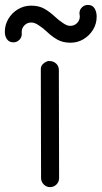

<svg xmlns="http://www.w3.org/2000/svg" viewBox="-107 -748 413 779"><path d="M216.8 -681.6Q216.8 -685.1 216.1 -687.7Q215.3 -690.4 215.3 -693.8Q215.3 -708 225.3 -718Q235.4 -728 249.5 -728Q268.1 -728 276.6 -714.1Q285.2 -700.2 285.2 -680.2Q285.2 -651.4 270.5 -627.4Q255.9 -603.5 231.9 -589.1Q208 -574.7 179.2 -574.7Q147.5 -574.7 125.5 -587.4Q103.5 -600.1 85.9 -616.9Q68.4 -633.8 49.3 -646Q33.2 -656.7 20 -656.7Q3.4 -656.7 -7.8 -645.3Q-19 -633.8 -19 -617.7Q-19 -615.7 -18.8 -614Q-18.6 -612.3 -18.6 -610.4Q-18.6 -596.2 -28.6 -586.2Q-38.6 -576.2 -52.7 -576.2Q-69.3 -576.2 -78.4 -588.4Q-87.4 -600.6 -87.4 -618.7Q-87.4 -647.5 -73 -671.6Q-58.6 -695.8 -34.2 -710.4Q-9.8 -725.1 19 -725.1Q51.3 -725.1 73.5 -712.2Q95.7 -699.2 113.5 -682.4Q131.3 -665.5 150.4 -653.3Q157.7 -648.4 164.1 -645.8Q170.4 -643.1 178.2 -643.1Q194.3 -643.1 205.6 -654.3Q216.8 -665.5 216.8 -681.6ZM58.6 -468.8Q58.6 -481.4 70.3 -491Q82 -500.5 92.3 -500.5Q109.4 -500.5 120.6 -490.2Q131.8 -480 131.8 -463.9V-463.4L132.8 -25.4Q132.8 -10.3 122.1 0.5Q111.3 11.2 96.2 11.2Q81.1 11.2 70.3 0.2Q59.6 -10.7 59.6 -25.9Z"/></svg>

Font: Manjari
Style: Regular
Weight: 400
Designer: Santhosh Thottingal <santhosh.thottingal@gmail.com>
Foundry: SMC
Version: Version 2.000